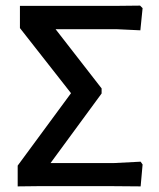

<svg xmlns="http://www.w3.org/2000/svg" viewBox="-20 -663 567 684"><path d="M479 -643 488 -634 480 -555 395 -559H178L342 -348V-330L160 -82H384L481 -87L488 -77L481 1L361 0H129L43 1V-73L233 -331L51 -563V-642H386Z"/></svg>

Font: Alegreya Sans Medium
Style: Regular
Weight: 500
Designer: Juan Pablo del Peral
Foundry: Huerta Tipografica
Version: Version 2.007